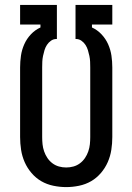

<svg xmlns="http://www.w3.org/2000/svg" viewBox="-20 -755 540 783"><path d="M250 8Q224 8 197.5 2.5Q171 -3 148.5 -16Q126 -29 108.5 -49.5Q91 -70 80.5 -94Q70 -118 66 -144Q62 -170 62 -196V-480Q62 -504 65.5 -528Q69 -552 79 -574.5Q89 -597 106 -615Q123 -633 145 -643V-655H62V-735H212V-596H210Q198 -596 188 -589Q178 -582 171.5 -572Q165 -562 161.5 -550.5Q158 -539 155.5 -527Q153 -515 152.5 -503.5Q152 -492 152 -480V-196Q152 -181 153.5 -166.5Q155 -152 160 -137.5Q165 -123 173.5 -110.5Q182 -98 194 -89Q206 -80 220.5 -76Q235 -72 250 -72Q265 -72 279.5 -76Q294 -80 306 -89Q318 -98 326.5 -110.5Q335 -123 340 -137.5Q345 -152 346.5 -166.5Q348 -181 348 -196V-480Q348 -492 347.5 -503.5Q347 -515 344.5 -527Q342 -539 338.5 -550.5Q335 -562 328.5 -572Q322 -582 312 -589Q302 -596 290 -596H288V-735H438V-655H355V-643Q377 -633 394 -615Q411 -597 421 -574.5Q431 -552 434.5 -528Q438 -504 438 -480V-196Q438 -170 434 -144Q430 -118 419.5 -94Q409 -70 391.5 -49.5Q374 -29 351.5 -16Q329 -3 302.5 2.5Q276 8 250 8Z"/></svg>

Font: Iosevka Fixed Medium
Style: Regular
Weight: 500
Monospace: yes
Designer: Belleve Invis
Foundry: Belleve Invis
Version: Version 32.3.0